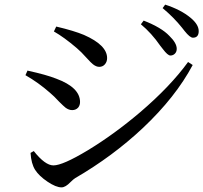

<svg xmlns="http://www.w3.org/2000/svg" viewBox="-20 -805 879 830"><path d="M246 5Q222 5 185.5 -19.5Q149 -44 132 -70.5Q115 -97 112 -144L126 -152Q175 -90 211 -90Q251 -90 359 -155Q473 -224 586 -320Q716 -431 793 -537L813 -524Q739 -385 598 -252Q467 -129 305 -35Q297 -30 285 -18Q263 5 246 5ZM292 -329Q278 -329 264 -339Q255 -346 236 -365Q213 -390 196 -404Q146 -448 90 -480L99 -500Q100 -500 102 -499Q180 -482 223 -465Q326 -427 326 -364Q326 -350 318 -340Q308 -329 292 -329ZM409 -516Q396 -516 382 -527Q374 -533 355 -554Q330 -582 312 -597Q257 -644 213 -669L223 -690H224Q300 -672 343 -654Q443 -610 443 -554Q443 -538 433.5 -527Q424 -516 409 -516ZM684 -593Q677 -602 673 -607Q635 -662 589 -700L601 -716Q678 -686 712 -650Q744 -619 744 -594Q744 -581 736 -573Q728 -565 716.5 -565Q705 -565 684 -593ZM814 -642Q801 -642 778 -671Q771 -680 767 -685Q732 -729 683 -770L694 -785Q762 -763 804 -728Q839 -699 839 -670.5Q839 -642 814 -642Z"/></svg>

Font: GenRyuMin TW M
Style: Regular
Weight: 500
Version: Version 1.501;PS 1;hotconv 16.6.51;makeotf.lib2.5.65220